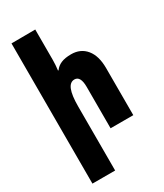

<svg xmlns="http://www.w3.org/2000/svg" viewBox="-242 -854 1013 1186"><g transform="rotate(-30 264.5 -260.5)"><path d="M220 -544Q220 -511 215 -471H219Q235 -494 263 -506Q291 -518 335 -518Q402 -518 441 -470.5Q480 -423 480 -336V0H318V-295Q318 -373 275 -373Q243 -373 227.5 -334.5Q212 -296 212 -216V240H50V-760L220 -761Z"/></g></svg>

Font: Noto Sans Armenian Black Cond
Style: Regular
Weight: 900
Width: 3
Designer: Monotype Design team
Foundry: Monotype Imaging Inc.
Version: Version 1.000